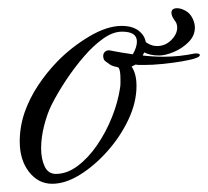

<svg xmlns="http://www.w3.org/2000/svg" viewBox="-20 -443 506 467"><path d="M107 4Q73 4 50.5 -25Q28 -54 28 -99Q28 -135 40 -170Q52 -204 72.5 -235Q93 -266 119 -293Q153 -328 196.5 -354Q240 -380 276 -380Q304 -380 319.5 -366.5Q335 -353 335 -334Q335 -322 327 -308Q353 -305 378 -305Q397 -305 416 -307Q435 -309 454 -313H458Q466 -313 466 -309Q466 -305 457 -302Q447 -298 424 -294Q401 -290 376 -287.5Q351 -285 331 -285Q324 -285 319 -285Q314 -285 310 -286L300 -281Q312 -264 312 -234Q312 -194 292.5 -152.5Q273 -111 241.5 -75.5Q210 -40 174.5 -18Q139 4 107 4ZM116 -20Q143 -20 169 -39.5Q195 -59 216.5 -90.5Q238 -122 252.5 -158.5Q267 -195 272 -229Q273 -235 273 -240.5Q273 -246 273 -251Q273 -260 272 -267.5Q271 -275 268 -279Q266 -279 265 -280Q253 -282 247.5 -286Q242 -290 235 -295Q231 -300 231 -307Q231 -314 236.5 -318Q242 -322 249 -320Q274 -315 303 -311Q313 -328 313 -342Q313 -366 277 -366Q255 -366 231.5 -349.5Q208 -333 185 -306.5Q162 -280 141 -248.5Q120 -217 105 -187Q95 -167 87.5 -138Q80 -109 80 -82Q80 -57 88.5 -38.5Q97 -20 116 -20ZM367 -308Q343 -308 328.5 -317Q314 -326 314 -339Q314 -350 318 -352Q322 -354 323 -352Q332 -341 342 -336Q352 -331 362 -331Q382 -331 396.5 -345.5Q411 -360 411 -376Q411 -386 405 -393Q397 -404 397 -412Q397 -423 411 -423Q420 -423 431 -417Q442 -411 448 -399Q454 -387 454 -376Q454 -356 438.5 -340.5Q423 -325 402.5 -316.5Q382 -308 367 -308Z"/></svg>

Font: Birthstone Bounce
Style: Regular
Weight: 400
Designer: Robert E. Leuschke
Foundry: Rob Leuschke
Version: Version 1.010; ttfautohint (v1.8.3)